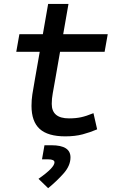

<svg xmlns="http://www.w3.org/2000/svg" viewBox="-20 -694 626 991"><path d="M316.9 9.8Q227.1 9.8 184.8 -28.6Q142.6 -66.9 142.6 -147.9Q142.6 -178.2 147 -207Q151.4 -235.8 160.6 -287.1L185.1 -426.8H64L80.1 -517.6H201.2L228.5 -673.8H333.5L306.2 -517.6H536.1L520 -426.8H290L265.6 -287.1Q257.3 -238.3 252.2 -211.9Q247.1 -185.5 247.1 -157.7Q247.1 -83 335.9 -83Q371.6 -83 398.4 -88.9Q425.3 -94.7 462.4 -109.9L481.4 -26.4Q446.3 -11.2 407 -0.7Q367.7 9.8 316.9 9.8ZM228.5 277.3 178.7 229Q261.2 171.4 261.2 144Q261.2 128.4 228.5 128.4H196.8L209.5 55.7H246.1Q343.8 55.7 343.8 118.2Q343.8 160.6 309.1 200.2Q274.4 239.7 228.5 277.3Z"/></svg>

Font: Cascadia Code NF
Style: Italic
Weight: 400
Italic angle: -10°
Monospace: yes
Designer: Aaron Bell
Foundry: Saja Typeworks
Version: Version 2404.023; ttfautohint (v1.8.4)